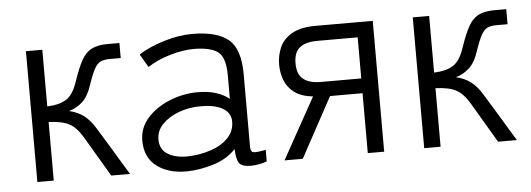

<svg xmlns="http://www.w3.org/2000/svg" viewBox="-40 -600 1970 712"><g transform="rotate(-5 945.0 -244.0)"><path d="M74 0V-487H135V-276Q182 -278 207.5 -295Q233 -312 249 -361Q265 -408 280 -435.5Q295 -463 317.5 -475Q340 -487 377 -487H422V-431H380Q361 -431 348 -425.5Q335 -420 324.5 -401.5Q314 -383 300 -342Q287 -301 265 -280.5Q243 -260 214 -252Q245 -245 268.5 -227.5Q292 -210 312 -176Q340 -131 358.5 -100Q377 -69 391 -46Q405 -23 419 0H349L261 -149Q238 -188 211.5 -202Q185 -216 135 -218V0Z M632 9Q562 10 518.5 -23Q475 -56 475 -119Q475 -167 507.5 -203Q540 -239 590.5 -259.5Q641 -280 695 -280Q769 -280 812 -245V-332Q812 -400 784 -420.5Q756 -441 694 -441Q654 -441 605 -426.5Q556 -412 522 -389L493 -438Q532 -463 587.5 -480Q643 -497 694 -497Q785 -497 828 -461.5Q871 -426 871 -332V-62Q871 -43 881.5 -40.5Q892 -38 928 -45V-2Q918 2 901 5.5Q884 9 869 9Q835 9 825 -5Q815 -19 813 -58Q782 -24 731 -8Q680 8 632 9ZM635 -46Q683 -47 724.5 -61Q766 -75 790.5 -101.5Q815 -128 813 -166Q810 -197 779 -212.5Q748 -228 699 -227Q658 -227 620 -213Q582 -199 558.5 -174.5Q535 -150 535 -118Q535 -81 563 -63.5Q591 -46 635 -46Z M994 0 1120 -227Q1075 -232 1050 -251.5Q1025 -271 1015 -298.5Q1005 -326 1005 -355Q1005 -389 1018 -419Q1031 -449 1063.5 -468Q1096 -487 1152 -487H1365V0H1304V-223H1183L1062 0ZM1153 -278H1304V-431H1153Q1111 -431 1088.5 -413.5Q1066 -396 1066 -355Q1066 -314 1088.5 -296Q1111 -278 1153 -278Z M1514 0V-487H1575V-276Q1622 -278 1647.5 -295Q1673 -312 1689 -361Q1705 -408 1720 -435.5Q1735 -463 1757.5 -475Q1780 -487 1817 -487H1862V-431H1820Q1801 -431 1788 -425.5Q1775 -420 1764.5 -401.5Q1754 -383 1740 -342Q1727 -301 1705 -280.5Q1683 -260 1654 -252Q1685 -245 1708.5 -227.5Q1732 -210 1752 -176Q1780 -131 1798.5 -100Q1817 -69 1831 -46Q1845 -23 1859 0H1789L1701 -149Q1678 -188 1651.5 -202Q1625 -216 1575 -218V0Z"/></g></svg>

Font: Zen Kaku Gothic New
Style: Regular
Weight: 400
Designer: Yoshimichi Ohira
Foundry: Positype
Version: Version 1.001